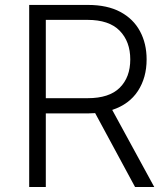

<svg xmlns="http://www.w3.org/2000/svg" viewBox="-20 -747 671 767"><path d="M96.6 0V-727.3H331.3Q408.7 -727.3 460.8 -699.4Q512.8 -671.5 539.2 -622.3Q565.7 -573.2 565.7 -509.6Q565.7 -436.8 530.9 -383.5Q496.1 -330.3 428.3 -307.9L596.2 0H519.5L360.1 -295.1Q346.6 -294 332.4 -294H163V0ZM163 -354.8H330.6Q416.2 -354.8 458.3 -396.5Q500.4 -438.2 500.4 -509.6Q500.4 -581 458.1 -624.3Q415.8 -667.6 329.5 -667.6H163Z"/></svg>

Font: Inter Zeller Light
Style: Regular
Weight: 300
Designer: Rasmus Andersson; Joe Bland
Foundry: zeller
Version: Version 3.015;git-dec3a8cb1